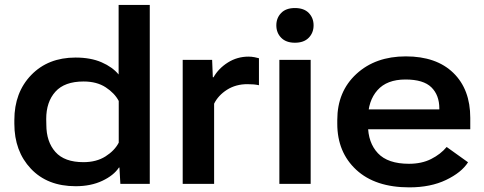

<svg xmlns="http://www.w3.org/2000/svg" viewBox="-20 -769 2024 803"><path d="M40 -251.5Q40 -136.7 109.1 -63.5Q178.2 9.8 296.4 9.8Q359.9 9.8 407.7 -12.7Q455.6 -35.2 477.5 -68.4H479.5L483.4 0H606.4V-748.5H476.1V-457.5Q450.2 -488.8 404.8 -508.5Q359.4 -528.3 295.9 -528.3Q181.2 -528.3 110.6 -455.3Q40 -382.3 40 -267.1ZM173.8 -247.1 173.3 -271.5Q173.3 -342.8 211.7 -385.5Q250 -428.2 329.6 -428.2Q384.8 -428.2 422.1 -403.8Q459.5 -379.4 476.6 -346.7V-172.4Q459.5 -139.2 421.4 -115Q383.3 -90.8 329.1 -90.8Q249.5 -90.8 211.7 -133.5Q173.8 -176.3 173.8 -247.1Z M744.1 0H875.5V-335.4Q892.6 -370.1 929.4 -393.6Q966.3 -417 1014.6 -417Q1028.8 -417 1040.5 -416Q1052.2 -415 1063 -412.6V-525.4Q1057.1 -527.3 1044.4 -529.8Q1031.7 -532.2 1019.5 -532.2Q972.2 -532.2 933.1 -507.6Q894 -482.9 873 -445.8H870.1L867.2 -518.6H744.1Z M1148.4 0H1279.3V-518.6H1148.4ZM1135.7 -663.1Q1135.7 -631.8 1156 -611.1Q1176.3 -590.3 1213.4 -590.3Q1251 -590.3 1271.2 -611.1Q1291.5 -631.8 1291.5 -663.1Q1291.5 -693.8 1271.5 -714.6Q1251.5 -735.4 1213.4 -735.4Q1175.8 -735.4 1155.8 -714.6Q1135.7 -693.8 1135.7 -663.1Z M1390.6 -251.5Q1390.6 -132.3 1470 -58.8Q1549.3 14.6 1691.9 14.6Q1780.8 14.6 1845.5 -16.4Q1910.2 -47.4 1937.5 -90.3L1848.1 -154.3Q1822.8 -124 1783.2 -104Q1743.7 -84 1690.4 -84Q1602.1 -84 1560.5 -128.2Q1519 -172.4 1519 -246.6V-272.5Q1519 -347.2 1558.6 -391.8Q1598.1 -436.5 1675.8 -436.5Q1751 -436.5 1784.2 -403.8Q1817.4 -371.1 1817.4 -315.4V-311.5H1475.1V-228.5H1946.8V-275.9Q1946.8 -395.5 1875.7 -464.4Q1804.7 -533.2 1677.2 -533.2Q1550.3 -533.2 1470.5 -459.7Q1390.6 -386.2 1390.6 -267.1Z"/></svg>

Font: Roboto Flex
Style: wght 600 wdth 140 opsz 13.0 GRAD 0.00 slnt 0.00 XTRA 468 XOPQ 96 YOPQ 79 YTLC 514 YTUC 712 YTAS 750 YTDE -203.00 YTFI 738
Weight: 600
Width: 8
Designer: Berlow after Robertson
Foundry: Google
Version: Version 3.100